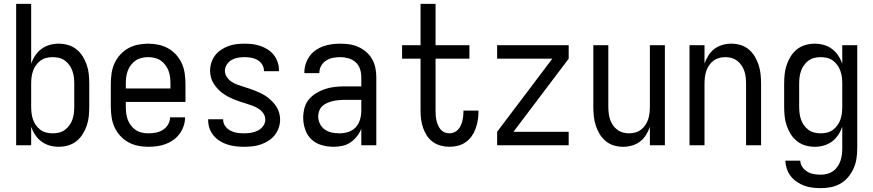

<svg xmlns="http://www.w3.org/2000/svg" viewBox="-20 -755 4540 998"><path d="M285 8Q261 8 238 1.5Q215 -5 196 -19Q177 -33 163.5 -53Q150 -73 142 -96V0H64V-735H142V-424Q150 -447 163.5 -467Q177 -487 196 -501Q215 -515 238 -521.5Q261 -528 285 -528Q310 -528 334 -521Q358 -514 377.5 -498.5Q397 -483 410 -462Q423 -441 431 -417.5Q439 -394 441.5 -369.5Q444 -345 444 -320V-200Q444 -175 441.5 -150.5Q439 -126 431 -102.5Q423 -79 410 -58Q397 -37 377.5 -21.5Q358 -6 334 1Q310 8 285 8ZM254 -62Q271 -62 287.5 -66Q304 -70 317.5 -80Q331 -90 341 -104Q351 -118 356.5 -134Q362 -150 364 -166.5Q366 -183 366 -200V-320Q366 -337 364 -353.5Q362 -370 356.5 -386Q351 -402 341 -416Q331 -430 317.5 -440Q304 -450 287.5 -454Q271 -458 254 -458Q237 -458 220.5 -454Q204 -450 190.5 -440Q177 -430 167 -416Q157 -402 151.5 -386Q146 -370 144 -353.5Q142 -337 142 -320V-200Q142 -183 144 -166.5Q146 -150 151.5 -134Q157 -118 167 -104Q177 -90 190.5 -80Q204 -70 220.5 -66Q237 -62 254 -62Z M750 8Q723 8 696.5 2.5Q670 -3 646.5 -16Q623 -29 604.5 -49.5Q586 -70 575 -94.5Q564 -119 560 -146Q556 -173 556 -200V-320Q556 -347 560 -374Q564 -401 575 -425.5Q586 -450 604.5 -470.5Q623 -491 646.5 -504Q670 -517 696.5 -522.5Q723 -528 750 -528Q777 -528 803.5 -522.5Q830 -517 853.5 -504Q877 -491 895.5 -470.5Q914 -450 925 -425.5Q936 -401 940 -374Q944 -347 944 -320V-225H634V-200Q634 -183 636 -166Q638 -149 644 -133Q650 -117 660.5 -103Q671 -89 685 -79.5Q699 -70 716 -66Q733 -62 750 -62Q770 -62 789.5 -65.5Q809 -69 826 -79.5Q843 -90 853.5 -107.5Q864 -125 864 -145H942Q942 -122 934.5 -100Q927 -78 913.5 -59.5Q900 -41 881 -27.5Q862 -14 840.5 -6Q819 2 796 5Q773 8 750 8ZM866 -295V-320Q866 -337 864 -354Q862 -371 856 -387Q850 -403 839.5 -417Q829 -431 815 -440.5Q801 -450 784 -454Q767 -458 750 -458Q733 -458 716 -454Q699 -450 685 -440.5Q671 -431 660.5 -417Q650 -403 644 -387Q638 -371 636 -354Q634 -337 634 -320V-295Z M1249 8Q1227 8 1205.5 5.5Q1184 3 1163 -3.5Q1142 -10 1123.5 -21.5Q1105 -33 1091 -49.5Q1077 -66 1069.5 -87Q1062 -108 1062 -130V-135H1140V-132Q1140 -114 1151 -99Q1162 -84 1178.5 -75.5Q1195 -67 1213 -64.5Q1231 -62 1249 -62Q1267 -62 1285.5 -65Q1304 -68 1320 -76Q1336 -84 1347.5 -99.5Q1359 -115 1359 -133Q1359 -151 1349 -165.5Q1339 -180 1324.5 -189.5Q1310 -199 1294 -205Q1278 -211 1261.5 -216Q1245 -221 1228.5 -226.5Q1212 -232 1196 -238.5Q1180 -245 1165 -253Q1150 -261 1136 -271.5Q1122 -282 1110.5 -294.5Q1099 -307 1090 -321.5Q1081 -336 1076.5 -353Q1072 -370 1072 -387Q1072 -408 1078.5 -429Q1085 -450 1098 -467Q1111 -484 1129 -496Q1147 -508 1167 -515.5Q1187 -523 1208.5 -525.5Q1230 -528 1251 -528Q1272 -528 1293 -525.5Q1314 -523 1334 -516Q1354 -509 1372 -497.5Q1390 -486 1403 -469.5Q1416 -453 1423 -432.5Q1430 -412 1430 -391V-385H1352V-388Q1352 -405 1342.5 -420Q1333 -435 1318 -443.5Q1303 -452 1285.5 -455Q1268 -458 1251 -458Q1234 -458 1216.5 -455Q1199 -452 1184 -443.5Q1169 -435 1159 -419.5Q1149 -404 1149 -387Q1149 -370 1159 -355Q1169 -340 1183 -330.5Q1197 -321 1213.5 -315Q1230 -309 1246.5 -304Q1263 -299 1279 -293.5Q1295 -288 1311 -281.5Q1327 -275 1342.5 -267Q1358 -259 1371.5 -248.5Q1385 -238 1397 -225.5Q1409 -213 1418 -198.5Q1427 -184 1431.5 -167Q1436 -150 1436 -133Q1436 -111 1428.5 -90Q1421 -69 1407.5 -52Q1394 -35 1375 -23Q1356 -11 1335.5 -4Q1315 3 1293 5.5Q1271 8 1249 8Z M1714 8Q1683 8 1652.5 -0.5Q1622 -9 1599.5 -30Q1577 -51 1566.5 -81.5Q1556 -112 1556 -143Q1556 -168 1562.5 -193Q1569 -218 1585 -237.5Q1601 -257 1623 -270.5Q1645 -284 1669 -292Q1693 -300 1718 -303Q1743 -306 1769 -306H1858V-355Q1858 -376 1851 -397Q1844 -418 1828 -432Q1812 -446 1791 -452Q1770 -458 1749 -458Q1730 -458 1711 -454.5Q1692 -451 1675.5 -440.5Q1659 -430 1649.5 -413Q1640 -396 1640 -377V-375H1562V-378Q1562 -401 1569 -422.5Q1576 -444 1589 -462.5Q1602 -481 1620.5 -494Q1639 -507 1660.5 -514.5Q1682 -522 1704 -525Q1726 -528 1749 -528Q1773 -528 1797 -524.5Q1821 -521 1843 -511Q1865 -501 1883.5 -485Q1902 -469 1914 -448Q1926 -427 1931 -403Q1936 -379 1936 -355V0H1858V-86Q1850 -65 1835.5 -46.5Q1821 -28 1802 -15Q1783 -2 1760 3Q1737 8 1714 8ZM1746 -62Q1769 -62 1791.5 -69.5Q1814 -77 1829.5 -94Q1845 -111 1851.5 -134Q1858 -157 1858 -180V-236H1769Q1754 -236 1739 -234.5Q1724 -233 1709.5 -229.5Q1695 -226 1681 -220Q1667 -214 1656 -204Q1645 -194 1639.5 -179.5Q1634 -165 1634 -150Q1634 -130 1643 -111.5Q1652 -93 1668.5 -81.5Q1685 -70 1705 -66Q1725 -62 1746 -62Z M2316 8Q2294 8 2271.5 2Q2249 -4 2230.5 -17Q2212 -30 2199.5 -49Q2187 -68 2179.5 -89.5Q2172 -111 2169 -133.5Q2166 -156 2166 -179V-450H2070V-520H2166V-735H2244V-520H2420V-450H2244V-179Q2244 -166 2245 -153Q2246 -140 2249 -127.5Q2252 -115 2257 -103.5Q2262 -92 2270.5 -82Q2279 -72 2291 -67Q2303 -62 2316 -62Q2329 -62 2340.5 -67Q2352 -72 2360.5 -81Q2369 -90 2374.5 -101.5Q2380 -113 2383 -125Q2386 -137 2387.5 -149.5Q2389 -162 2389 -174V-180H2467V-171Q2467 -149 2463 -127Q2459 -105 2451.5 -84.5Q2444 -64 2431 -46Q2418 -28 2400 -15.5Q2382 -3 2360 2.5Q2338 8 2316 8Z M2564 0V-70L2851 -450H2564V-520H2936V-450L2649 -70H2936V0Z M3219 8Q3194 8 3170.5 1Q3147 -6 3128 -22Q3109 -38 3096.5 -59Q3084 -80 3076.5 -103.5Q3069 -127 3066.5 -151.5Q3064 -176 3064 -200V-520H3142V-200Q3142 -183 3144 -166.5Q3146 -150 3151 -134.5Q3156 -119 3165.5 -105Q3175 -91 3188 -81Q3201 -71 3217 -66.5Q3233 -62 3250 -62Q3267 -62 3283 -66.5Q3299 -71 3312 -81Q3325 -91 3334.5 -105Q3344 -119 3349 -134.5Q3354 -150 3356 -166.5Q3358 -183 3358 -200V-520H3436V0H3358V-95Q3350 -73 3337.5 -53Q3325 -33 3306.5 -19Q3288 -5 3265 1.5Q3242 8 3219 8Z M3564 0V-520H3642V-425Q3650 -447 3662.5 -467Q3675 -487 3693.5 -501Q3712 -515 3735 -521.5Q3758 -528 3781 -528Q3806 -528 3829.5 -521Q3853 -514 3872 -498Q3891 -482 3903.5 -461Q3916 -440 3923.5 -416.5Q3931 -393 3933.5 -368.5Q3936 -344 3936 -320V0H3858V-320Q3858 -337 3856 -353.5Q3854 -370 3849 -385.5Q3844 -401 3834.5 -415Q3825 -429 3812 -439Q3799 -449 3783 -453.5Q3767 -458 3750 -458Q3733 -458 3717 -453.5Q3701 -449 3688 -439Q3675 -429 3665.5 -415Q3656 -401 3651 -385.5Q3646 -370 3644 -353.5Q3642 -337 3642 -320V0Z M4248 223Q4226 223 4204 220.5Q4182 218 4161.5 210.5Q4141 203 4122.5 190.5Q4104 178 4090.5 161Q4077 144 4070 123Q4063 102 4062 80H4140Q4140 98 4151 113.5Q4162 129 4177.5 138Q4193 147 4211 150Q4229 153 4248 153Q4264 153 4280.5 148.5Q4297 144 4310.5 134.5Q4324 125 4333.5 111Q4343 97 4348.5 81Q4354 65 4356 48.5Q4358 32 4358 15V-96Q4350 -73 4336.5 -53Q4323 -33 4304 -19Q4285 -5 4262 1.5Q4239 8 4215 8Q4190 8 4166 1Q4142 -6 4122.5 -21.5Q4103 -37 4090 -58Q4077 -79 4069 -102.5Q4061 -126 4058.5 -150.5Q4056 -175 4056 -200V-320Q4056 -345 4058.5 -369.5Q4061 -394 4069 -417.5Q4077 -441 4090 -462Q4103 -483 4122.5 -498.5Q4142 -514 4166 -521Q4190 -528 4215 -528Q4239 -528 4262 -521.5Q4285 -515 4304 -501Q4323 -487 4336.5 -467Q4350 -447 4358 -424V-520H4436V15Q4436 42 4432 68.5Q4428 95 4417.5 119Q4407 143 4390 164Q4373 185 4350 198.5Q4327 212 4300.5 217.5Q4274 223 4248 223ZM4246 -62Q4263 -62 4279.5 -66Q4296 -70 4309.5 -80Q4323 -90 4333 -104Q4343 -118 4348.5 -134Q4354 -150 4356 -166.5Q4358 -183 4358 -200V-320Q4358 -337 4356 -353.5Q4354 -370 4348.5 -386Q4343 -402 4333 -416Q4323 -430 4309.5 -440Q4296 -450 4279.5 -454Q4263 -458 4246 -458Q4229 -458 4212.5 -454Q4196 -450 4182.5 -440Q4169 -430 4159 -416Q4149 -402 4143.5 -386Q4138 -370 4136 -353.5Q4134 -337 4134 -320V-200Q4134 -183 4136 -166.5Q4138 -150 4143.5 -134Q4149 -118 4159 -104Q4169 -90 4182.5 -80Q4196 -70 4212.5 -66Q4229 -62 4246 -62Z"/></svg>

Font: Iosevka
Style: Regular
Weight: 400
Monospace: yes
Designer: Belleve Invis
Foundry: Belleve Invis
Version: Version 33.2.3; ttfautohint (v1.8.4)